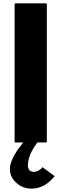

<svg xmlns="http://www.w3.org/2000/svg" viewBox="-20 -842 386 1144"><path d="M255 -822H71L67 -818V3L71 7H119L112 15C83 50 39 114 39 163C39 198 52 222 69 239L76 246C101 271 137 282 167 282C223 282 261 254 282 233L290 225C297 218 301 214 305 209L302 205L233 154L230 157C230 157 229 160 225 164H224C216 171 200 182 181 182C173 182 163 179 156 173L155 172C151 166 146 156 146 145C146 86 186 29 201 9L202 7H255L259 3V-818Z"/></svg>

Font: Hussar Woodtype
Style: Bd
Weight: 900
Foundry: Cannot Into Space Fonts
Version: Version 1.07